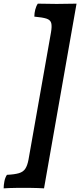

<svg xmlns="http://www.w3.org/2000/svg" viewBox="-78 -762 439 1051"><path d="M163 269Q130 267 90.5 266.5Q51 266 12 266.5Q-27 267 -58 269Q-58 252 -54 231Q-50 210 -40 195Q2 193 25.5 186Q49 179 60.5 161.5Q72 144 78 112L201 -584Q207 -618 202.5 -635.5Q198 -653 176.5 -660Q155 -667 110 -671Q110 -690 115 -709.5Q120 -729 129 -742Q229 -739 341 -742Z"/></svg>

Font: Vollkorn ExtraBold
Style: Italic
Weight: 800
Italic angle: -11°
Designer: Friedrich Althausen
Foundry: Friedrich Althausen
Version: Version 5.000; ttfautohint (v1.8.3)